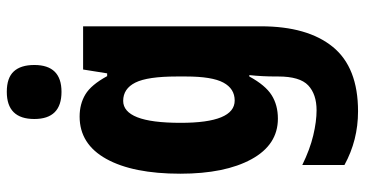

<svg xmlns="http://www.w3.org/2000/svg" viewBox="-268 -540 1048 551"><g transform="rotate(-90 255.5 -264.0)"><path d="M197 -559Q233 -559 260.5 -542.5Q288 -526 313 -480H321L332 -549H456V-39Q456 95 397 167.5Q338 240 212 240Q129 240 58 201V80Q103 102 143 111.5Q183 121 215 121Q261 121 286.5 97Q312 73 312 11V5Q312 -36 316 -72H312Q287 -26 258.5 -8Q230 10 191 10Q116 10 74.5 -66Q33 -142 33 -270Q33 -406 75.5 -482.5Q118 -559 197 -559ZM242 -434Q211 -434 195 -393.5Q179 -353 179 -269Q179 -114 243 -114Q277 -114 294.5 -146.5Q312 -179 312 -254V-280Q312 -364 294.5 -399Q277 -434 242 -434ZM268 -768Q308 -768 326.5 -748Q345 -728 345 -689Q345 -611 268 -611Q190 -611 190 -689Q190 -768 268 -768Z"/></g></svg>

Font: Noto Sans Sinhala ExtraCondensed ExtraBold
Style: Regular
Weight: 800
Width: 2
Designer: Jelle Bosma - Monotype Design Team
Foundry: Monotype Imaging Inc.
Version: Version 2.006; ttfautohint (v1.8.4.7-5d5b)